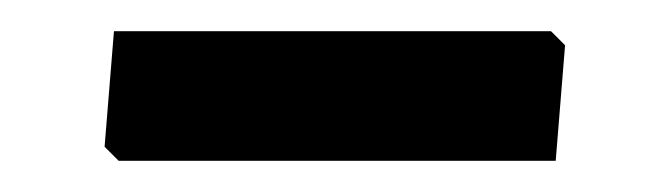

<svg xmlns="http://www.w3.org/2000/svg" viewBox="-20 -680 429 123"><path d="M333 -660 342 -651 336 -577H56L47 -586L53 -660Z"/></svg>

Font: Alegreya Sans SC
Style: Bold
Weight: 700
Designer: Juan Pablo del Peral
Foundry: Huerta Tipografica
Version: Version 2.007